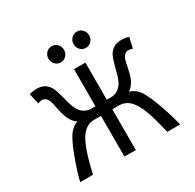

<svg xmlns="http://www.w3.org/2000/svg" viewBox="-195 -1144 1375 1356"><g transform="rotate(-30 493.0 -466.5)"><path d="M537.1 -410.2H571.3Q583 -410.2 595.9 -413.1Q608.9 -416 621.3 -422.9Q633.8 -429.7 645.5 -440.9Q657.2 -452.1 666.5 -468.8Q679.2 -491.7 687.5 -521Q695.8 -550.3 703.4 -580.1Q710.9 -609.9 719.7 -636.5Q728.5 -663.1 742.2 -681.2Q759.3 -704.1 782.5 -714.6Q805.7 -725.1 835 -725.1Q850.6 -725.1 867.7 -722.4Q884.8 -719.7 896 -715.3L876.5 -629.9Q870.6 -632.8 860.4 -635Q850.1 -637.2 842.3 -637.2Q825.2 -637.2 812.7 -625.7Q800.3 -614.3 793.5 -595.7Q789.1 -583.5 785.4 -565.4Q781.7 -547.4 777.3 -526.4Q772.9 -505.4 767.1 -483.4Q761.2 -461.4 752 -441.9Q744.1 -425.8 732.2 -409.7Q720.2 -393.6 700.7 -380.9Q727.1 -374 749.3 -356Q771.5 -337.9 788.6 -307.6Q801.8 -284.2 816.4 -250.2Q831.1 -216.3 845.5 -175.8Q859.9 -135.3 873.5 -90.3Q887.2 -45.4 898.4 0H793.5Q780.8 -55.2 768.6 -100.1Q756.3 -145 743.4 -180.7Q730.5 -216.3 716.3 -242.9Q702.1 -269.5 686 -288.1Q668.9 -308.1 645.3 -320.1Q621.6 -332 593.3 -332H537.1V0H444.3V-332H388.2Q359.9 -332 336.2 -320.1Q312.5 -308.1 295.4 -288.1Q279.3 -269.5 265.1 -242.9Q251 -216.3 238 -180.7Q225.1 -145 212.6 -100.1Q200.2 -55.2 188 0H83Q94.2 -45.4 109.4 -92.5Q124.5 -139.6 140.6 -182.6Q156.7 -225.6 172.9 -260.7Q189 -295.9 202.6 -317.4Q216.8 -339.4 236.6 -356.4Q256.3 -373.5 280.8 -380.9Q261.2 -393.6 249.3 -409.7Q237.3 -425.8 229.5 -441.9Q220.2 -461.4 214.4 -483.4Q208.5 -505.4 204.1 -526.4Q199.7 -547.4 196 -565.4Q192.4 -583.5 188 -595.7Q181.2 -614.3 168.7 -625.7Q156.2 -637.2 139.2 -637.2Q131.3 -637.2 121.1 -635Q110.8 -632.8 105 -629.9L85.4 -715.3Q96.7 -719.7 113.8 -722.4Q130.9 -725.1 146.5 -725.1Q175.8 -725.1 199 -714.6Q222.2 -704.1 239.3 -681.2Q252.9 -663.1 261.7 -636.5Q270.5 -609.9 278.1 -580.1Q285.6 -550.3 293.9 -521Q302.2 -491.7 314.9 -468.8Q324.2 -452.1 335.9 -440.9Q347.7 -429.7 360.1 -422.9Q372.6 -416 385.5 -413.1Q398.4 -410.2 410.2 -410.2H444.3V-712.9H537.1ZM324.7 -866.7Q324.7 -880.4 329.6 -892.3Q334.5 -904.3 343 -913.3Q351.6 -922.4 363 -927.5Q374.5 -932.6 388.2 -932.6Q401.9 -932.6 413.6 -927.5Q425.3 -922.4 433.6 -913.3Q441.9 -904.3 446.8 -892.3Q451.7 -880.4 451.7 -866.7Q451.7 -853 446.8 -841.1Q441.9 -829.1 433.6 -820.1Q425.3 -811 413.6 -805.9Q401.9 -800.8 388.2 -800.8Q374.5 -800.8 363 -805.9Q351.6 -811 343 -820.1Q334.5 -829.1 329.6 -841.1Q324.7 -853 324.7 -866.7ZM529.8 -866.7Q529.8 -880.4 534.7 -892.3Q539.6 -904.3 548.1 -913.3Q556.6 -922.4 568.1 -927.5Q579.6 -932.6 593.3 -932.6Q606.9 -932.6 618.7 -927.5Q630.4 -922.4 638.7 -913.3Q647 -904.3 651.9 -892.3Q656.7 -880.4 656.7 -866.7Q656.7 -853 651.9 -841.1Q647 -829.1 638.7 -820.1Q630.4 -811 618.7 -805.9Q606.9 -800.8 593.3 -800.8Q579.6 -800.8 568.1 -805.9Q556.6 -811 548.1 -820.1Q539.6 -829.1 534.7 -841.1Q529.8 -853 529.8 -866.7Z"/></g></svg>

Font: Andika FrenchTight
Style: Regular
Weight: 400
Designer: Victor Gaultney, Annie Olsen, Julie Remington, Don Collingsworth, Eric Hays, Becca Hirsbrunner
Foundry: SIL International
Version: Version 5.000 ; Dig1 Dig4Opn Dig7 LnSpcTght